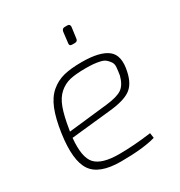

<svg xmlns="http://www.w3.org/2000/svg" viewBox="-165 -793 859 918"><g transform="rotate(-30 264.5 -334.0)"><path d="M329 -589H315Q298 -589 301 -605L308 -664Q311 -680 325 -680H340Q355 -680 354 -664L346 -605Q345 -589 329 -589ZM425 -36 429 -8Q361 12 237 12Q118 12 78 -47.5Q38 -107 58 -247Q69 -323 88.5 -371.5Q108 -420 140 -447Q172 -474 211.5 -484Q251 -494 311 -494Q411 -494 453.5 -460.5Q496 -427 477 -344Q464 -283 427.5 -258Q391 -233 311 -225L93 -202Q83 -98 118 -60.5Q153 -23 248 -23Q328 -23 425 -36ZM97 -234 312 -258Q374 -265 400 -283Q426 -301 438 -347Q442 -372 443.5 -390Q445 -408 436 -420.5Q427 -433 417.5 -440.5Q408 -448 390 -452Q372 -456 354.5 -457.5Q337 -459 313 -459Q259 -459 226.5 -451.5Q194 -444 167.5 -421Q141 -398 125.5 -356Q110 -314 99 -244Z"/></g></svg>

Font: Exo 2.0 Extra Light
Style: Italic
Weight: 250
Italic angle: -8°
Designer: Natanael Gama
Version: Version 1.001;PS 001.001;hotconv 1.0.70;makeotf.lib2.5.58329